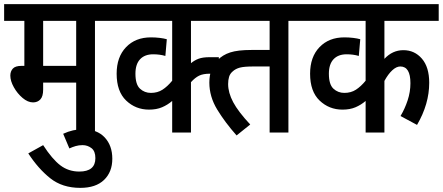

<svg xmlns="http://www.w3.org/2000/svg" viewBox="-20 -642 2145 930"><path d="M440 -541V0H349V-242H189V-208Q189 -175 175.5 -160.5Q162 -146 140 -146Q115 -146 89.5 -167.5Q64 -189 47 -219.5Q30 -250 30 -276Q30 -296 42 -309.5Q54 -323 85 -323H98V-541H0V-622H522V-541ZM349 -541H189V-323H349Z M286 6Q333 -16 382 -16Q450 -16 487 23.5Q524 63 524 127Q524 191 484 229.5Q444 268 369 268Q282 268 223.5 221.5Q165 175 117 101L189 61Q233 129 272.5 159Q312 189 364 189Q442 189 442 124Q442 90 423 75.5Q404 61 380 61Q362 61 346.5 65.5Q331 70 316 77Z M1031 -541H905V-336Q922 -350 942 -357.5Q962 -365 995 -365H1040V-285H997Q964 -285 944.5 -275.5Q925 -266 905 -244V0H814V-153Q792 -134 765 -122.5Q738 -111 702 -111Q637 -111 591 -155Q545 -199 545 -285Q545 -366 590.5 -413.5Q636 -461 711 -461Q733 -461 753.5 -458.5Q774 -456 788 -452L781 -371Q754 -379 722 -379Q681 -379 658.5 -355Q636 -331 636 -285Q636 -233 658 -212.5Q680 -192 711 -192Q743 -192 767 -207.5Q791 -223 814 -251V-541H509V-622H1031Z M1377 -541V0H1286V-320H1207Q1163 -320 1142 -314.5Q1121 -309 1107 -296Q1094 -285 1089.5 -269.5Q1085 -254 1085 -235Q1085 -193 1109.5 -147Q1134 -101 1192 -39L1126 14Q1070 -49 1032 -111.5Q994 -174 994 -242Q994 -277 1004 -304Q1014 -331 1033 -350Q1058 -376 1095 -388Q1132 -400 1198 -400H1286V-541H959V-622H1458V-541Z M2105 -541H1842V-357Q1881 -399 1934 -399Q1988 -399 2023.5 -358Q2059 -317 2059 -241Q2059 -138 2000 -37L1920 -80Q1941 -115 1954.5 -156Q1968 -197 1968 -239Q1968 -320 1919 -320Q1900 -320 1880 -301.5Q1860 -283 1842 -250V0H1751V-153Q1729 -134 1702 -122.5Q1675 -111 1639 -111Q1574 -111 1528 -155Q1482 -199 1482 -285Q1482 -366 1527.5 -413.5Q1573 -461 1648 -461Q1670 -461 1690.5 -458.5Q1711 -456 1725 -452L1718 -371Q1691 -379 1659 -379Q1618 -379 1595.5 -355Q1573 -331 1573 -285Q1573 -233 1595 -212.5Q1617 -192 1648 -192Q1680 -192 1704 -207.5Q1728 -223 1751 -251V-541H1446V-622H2105Z"/></svg>

Font: Noto Sans Condensed Medium
Style: Regular
Weight: 500
Width: 3
Designer: Monotype Design Team
Foundry: Monotype Imaging Inc.
Version: Version 2.013; ttfautohint (v1.8.4.7-5d5b)